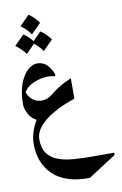

<svg xmlns="http://www.w3.org/2000/svg" viewBox="-101 -647 663 1045"><g transform="rotate(-10 231.0 -124.5)"><path d="M308.1 341.8Q174.8 343.3 106.9 278.8Q39.1 214.4 39.1 107.4Q39.1 63 59.1 16.4Q79.1 -30.3 115 -73.7Q150.9 -117.2 198.2 -152.6Q245.6 -188 300.3 -210V-97.7Q190.9 -60.5 132.3 -12.5Q73.7 35.6 73.7 86.9Q73.7 135.7 94 164.3Q114.3 192.9 150.1 207Q186 221.2 233.6 225.3Q281.2 229.5 336.4 229.5H462.4V242.2ZM93.8 -11.7Q53.7 -28.3 36.6 -59.1Q19.5 -89.8 19.5 -112.3Q19.5 -180.7 36.6 -227.3Q53.7 -273.9 80.1 -297.9Q106.4 -321.8 134.3 -321.8Q167 -321.8 189.7 -297.9Q212.4 -273.9 221.2 -241.7L216.3 -235.4Q201.2 -241.2 179.7 -241.2Q153.8 -241.2 124.5 -232.9Q95.2 -224.6 72 -208.3Q48.8 -191.9 40.5 -167L43 -189Q45.9 -161.6 68.8 -139.9Q91.8 -118.2 123.5 -118.2Q138.2 -118.2 153.1 -123.3Q168 -128.4 182.1 -140.1ZM133.8 -590.8Q167 -568.4 188 -536.6L133.8 -482.4Q113.3 -512.7 79.6 -536.6ZM87.4 -490.2Q120.6 -467.8 141.6 -436L87.4 -381.8Q66.9 -412.1 33.2 -436ZM181.6 -490.2Q214.8 -467.8 235.8 -436L181.6 -381.8Q161.1 -412.1 127.4 -436Z"/></g></svg>

Font: Lateef SemiBold
Style: Regular
Weight: 600
Designer: SIL International
Foundry: SIL International
Version: Version 4.200